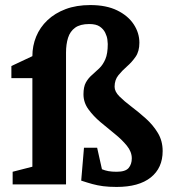

<svg xmlns="http://www.w3.org/2000/svg" viewBox="-20 -729 678 759"><path d="M441 10Q410 10 387.5 7Q365 4 345 -1.5Q325 -7 301 -15L312 -145H364L383 -60Q395 -55 408.5 -52.5Q422 -50 441 -50Q476 -50 488.5 -65Q501 -80 501 -103Q501 -129 481.5 -153Q462 -177 434 -199.5Q406 -222 377.5 -246Q349 -270 329.5 -297Q310 -324 310 -356Q310 -386 319.5 -403Q329 -420 343.5 -432.5Q358 -445 372.5 -459Q387 -473 396.5 -495Q406 -517 406 -555Q406 -560 404.5 -572.5Q403 -585 396 -599.5Q389 -614 374.5 -624Q360 -634 333 -634Q297 -634 277 -619.5Q257 -605 249 -579.5Q241 -554 241 -521V-70V-50V0H30V-50L108 -70V-420H25V-468L108 -507Q108 -548 123 -584.5Q138 -621 167.5 -649Q197 -677 239.5 -693Q282 -709 337 -709Q400 -709 443 -688Q486 -667 508.5 -633Q531 -599 531 -560Q531 -526 516 -504.5Q501 -483 482 -466.5Q463 -450 448 -431.5Q433 -413 433 -386Q433 -367 452 -348Q471 -329 499.5 -307.5Q528 -286 556.5 -260.5Q585 -235 604 -203.5Q623 -172 623 -132Q623 -65 576 -27.5Q529 10 441 10Z"/></svg>

Font: Manuale
Style: Regular
Weight: 400
Designer: Eduardo Tunni / Pablo Cosgaya
Foundry: Eduardo Tunni / Pablo Cosgaya
Version: Version 1.002